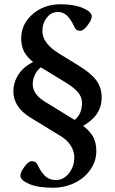

<svg xmlns="http://www.w3.org/2000/svg" viewBox="-20 -694 545 911"><path d="M231 196.8Q160.6 196.8 118.7 179Q76.7 161.1 76.7 139.2Q76.7 123.5 95.9 97.2Q115.2 70.8 129.9 70.8Q150.9 70.8 157.7 87.4Q165 102.1 170.4 111.1Q175.8 120.1 186.8 133.3Q197.8 146.5 212.4 153.3Q227.1 160.2 245.1 160.2Q281.7 160.2 307.1 128.2Q332.5 96.2 332.5 52.2Q332.5 25.4 316.9 -1Q301.3 -27.3 271 -46.4L125 -135.7Q43.5 -185.5 43.5 -260.7Q43.5 -302.7 67.4 -340.1Q91.3 -377.4 137.2 -399.9Q106.9 -423.8 93.8 -450Q80.6 -476.1 80.6 -511.7Q80.6 -580.1 135 -627Q189.5 -673.8 267.1 -673.8Q331.5 -673.8 373.5 -655.8Q415.5 -637.7 415.5 -616.2Q415.5 -600.6 395.8 -574.2Q376 -547.9 361.3 -547.9Q340.3 -547.9 334 -564.5Q327.1 -578.6 321.8 -588.1Q316.4 -597.7 306.4 -610.6Q296.4 -623.5 283.2 -630.4Q270 -637.2 254.9 -637.2Q223.6 -637.2 202.4 -610.6Q181.2 -584 181.2 -545.9Q181.2 -488.3 260.3 -439.9L356 -380.9Q411.1 -347.2 436.8 -313Q462.4 -278.8 462.4 -231.4Q462.4 -146 374.5 -97.2Q410.2 -68.8 423.6 -41.7Q437 -14.6 437 22.5Q437 70.8 408.9 111.1Q380.9 151.4 333.5 174.1Q286.1 196.8 231 196.8ZM331.5 -126.5Q333.5 -125.5 334 -125Q369.1 -152.3 369.1 -206.5Q369.1 -232.9 350.8 -255.1Q332.5 -277.3 296.9 -299.3L178.7 -371.6Q178.2 -372.1 176.3 -373Q174.3 -374 173.8 -374.5Q154.8 -359.9 145 -338.1Q135.3 -316.4 135.3 -294.4Q135.3 -247.6 190.9 -212.9Z"/></svg>

Font: Elstob 14pt SemiBold
Style: Regular
Weight: 600
Designer: Peter S. Baker
Version: Version 1.015